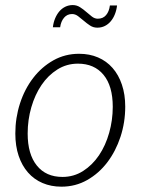

<svg xmlns="http://www.w3.org/2000/svg" viewBox="-20 -712 553 739"><path d="M39 0ZM220.5 -31Q264 -31 299.8 -53.8Q335.5 -76.5 361 -114.2Q386.5 -152 400.2 -200.8Q414 -249.5 414 -301Q414 -381 378.5 -424Q343 -467 280 -467Q236.5 -467 200.8 -444.5Q165 -422 139.8 -384.8Q114.5 -347.5 100.5 -299Q86.5 -250.5 86.5 -198Q86.5 -118.5 121.8 -74.8Q157 -31 220.5 -31ZM216.5 6.5Q176.5 6.5 143.8 -7.5Q111 -21.5 87.8 -48Q64.5 -74.5 51.8 -112.2Q39 -150 39 -198Q39 -258.5 57 -314Q75 -369.5 107.8 -412Q140.5 -454.5 185.5 -479.8Q230.5 -505 284.5 -505Q324.5 -505 357.2 -491Q390 -477 413.2 -450.5Q436.5 -424 449.2 -386.2Q462 -348.5 462 -301.5Q462 -241 443.8 -185.5Q425.5 -130 393 -87.2Q360.5 -44.5 315.5 -19Q270.5 6.5 216.5 6.5ZM356.5 -640Q376.5 -640 388.2 -653.8Q400 -667.5 403 -691H430.5Q428.5 -673 422.2 -657.2Q416 -641.5 406.2 -630Q396.5 -618.5 383.5 -612Q370.5 -605.5 354.5 -605.5Q339 -605.5 326.5 -613.8Q314 -622 302.8 -631.8Q291.5 -641.5 280.5 -649.8Q269.5 -658 257.5 -658Q238.5 -658 226.5 -643.8Q214.5 -629.5 211.5 -607H183.5Q185.5 -625 192 -640.8Q198.5 -656.5 208.2 -668Q218 -679.5 231.2 -686Q244.5 -692.5 260 -692.5Q275.5 -692.5 288.2 -684.2Q301 -676 312 -666.2Q323 -656.5 333.8 -648.2Q344.5 -640 356.5 -640Z"/></svg>

Font: Lato Light
Style: Italic
Weight: 300
Italic angle: -7°
Designer: Lukasz Dziedzic
Foundry: tyPoland Lukasz Dziedzic
Version: Version 2.007; 2014-02-27